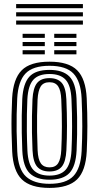

<svg xmlns="http://www.w3.org/2000/svg" viewBox="-20 -911 484 940"><path d="M222.4 9Q129.7 9 86.9 -32.7Q44.2 -74.3 39.6 -170.2Q37.3 -220.1 36.6 -263.3Q35.8 -306.4 36.6 -347.3Q37.3 -388.2 39.4 -430.5Q44.5 -524.8 86.3 -566.9Q128.1 -609 222.4 -609Q315.8 -609 357.8 -567Q399.9 -525 404.5 -430.2Q408 -354.3 407.8 -293.2Q407.6 -232.2 404.7 -170.1Q399.7 -74.2 357.3 -32.6Q314.8 9 222.4 9ZM222.4 -11.1Q303.2 -11.1 339.2 -48.9Q375.3 -86.7 379.7 -171.4Q382.7 -233 382.9 -292.1Q383.1 -351.2 379.6 -429.2Q375.6 -513.1 339.5 -551Q303.5 -588.9 222.4 -588.9Q141.1 -588.9 104.9 -551.1Q68.7 -513.3 64.3 -428.5Q62.5 -391 61.6 -351.7Q60.8 -312.5 61.4 -268.1Q62.1 -223.7 64.5 -170.4Q68.7 -82.1 107.5 -46.6Q146.2 -11.1 222.4 -11.1ZM222.4 -31.2Q157.7 -31.2 125.3 -62.9Q92.9 -94.7 89.2 -173.4Q87.3 -217.5 86.6 -261Q85.9 -304.5 86.5 -346.1Q87.2 -387.8 89 -426.3Q93.1 -501.5 123.4 -535.2Q153.8 -568.8 222.4 -568.8Q287 -568.8 319 -537.2Q351 -505.7 354.6 -429.1Q356.8 -379.7 357.5 -336.5Q358.2 -293.2 357.5 -253.4Q356.9 -213.6 355 -174.4Q351.1 -97 320.1 -64.1Q289.2 -31.2 222.4 -31.2ZM222.4 -51.3Q276.1 -51.3 301.4 -79.8Q326.7 -108.3 330.1 -175.2Q332.6 -226.9 332.9 -289.6Q333.2 -352.2 329.9 -425.9Q326.8 -493.1 301 -520.9Q275.3 -548.7 222.4 -548.7Q168.3 -548.7 143 -520.3Q117.7 -492 114 -425.5Q112.4 -391.6 111.7 -352.3Q110.9 -313.1 111.4 -268.6Q111.9 -224.1 114.2 -174.2Q117.4 -106.5 143.6 -78.9Q169.8 -51.3 222.4 -51.3ZM222.4 -71.5Q182 -71.5 161.9 -95Q141.8 -118.5 139.2 -175.4Q137.2 -220.7 136.5 -261.9Q135.8 -303.1 136.5 -343.1Q137.2 -383.1 139 -424.4Q142 -480.3 161.3 -504.4Q180.7 -528.5 222.4 -528.5Q261.8 -528.5 282.1 -505.6Q302.3 -482.7 304.9 -425.2Q307.9 -356.8 308 -295.1Q308 -233.4 305.1 -176.2Q302.3 -119.7 282.8 -95.6Q263.3 -71.5 222.4 -71.5ZM222.4 -91.6Q251.9 -91.6 264.9 -112.3Q278 -133.1 280.1 -177.5Q282.7 -231 283 -290.3Q283.3 -349.6 280 -424Q278.2 -467.8 264.8 -488.1Q251.5 -508.4 222.4 -508.4Q192.5 -508.4 179.4 -487.9Q166.3 -467.3 163.9 -423.1Q162.1 -383.3 161.5 -345.1Q160.8 -307 161.5 -265.9Q162.1 -224.9 164.1 -176.2Q166.1 -130.4 180.1 -111Q194.2 -91.6 222.4 -91.6ZM245.5 -725.5V-745.6H354.2V-725.5ZM90.7 -645V-665.1H199.4V-645ZM90.7 -685.2V-705.4H199.4V-685.2ZM90.7 -725.5V-745.6H199.4V-725.5ZM245.5 -645V-665.1H354.2V-645ZM245.5 -685.2V-705.4H354.2V-685.2ZM59 -870.9V-891H385.9V-870.9ZM59 -790.4V-810.6H385.9V-790.4ZM59 -830.7V-850.8H385.9V-830.7Z"/></svg>

Font: Big Shoulders Inline Thin
Style: Regular
Weight: 100
Designer: Patric King
Foundry: XO Type Co
Version: Version 2.002